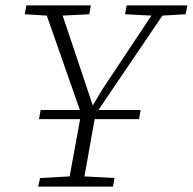

<svg xmlns="http://www.w3.org/2000/svg" viewBox="-20 -694 717 714"><path d="M445 -641 451 -674H677L670 -641L584 -636L346 -285H503L497 -251H332Q322 -198 313 -144.5Q304 -91 294 -38L406 -32L400 0H122L129 -32L239 -38L278 -251H125L131 -285H277L154 -636L72 -641L78 -674H318L312 -641L213 -636L325 -302L361 -362L543 -636Z"/></svg>

Font: Source Serif 4 SmText Light
Style: Italic
Weight: 300
Italic angle: -12°
Designer: Frank Grießhammer
Foundry: Adobe
Version: Version 4.005;hotconv 1.1.0;makeotfexe 2.6.0